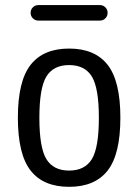

<svg xmlns="http://www.w3.org/2000/svg" viewBox="-20 -720 540 750"><path d="M338.9 -420.9Q311.5 -465.8 250 -465.8Q188.5 -465.8 161.1 -420.9Q133.8 -376 133.8 -259.8Q133.8 -143.6 161.1 -98.6Q188.5 -53.7 250 -53.7Q311.5 -53.7 338.9 -98.6Q366.2 -143.6 366.2 -259.8Q366.2 -376 338.9 -420.9ZM400.4 -53.7Q350.6 9.8 250 9.8Q149.4 9.8 99.6 -53.7Q49.8 -117.2 49.8 -260.3Q49.8 -403.3 99.6 -466.8Q149.4 -530.3 250 -530.3Q350.6 -530.3 400.4 -466.8Q450.2 -403.3 450.2 -260.3Q450.2 -117.2 400.4 -53.7ZM129.9 -700.2H370.1Q382.8 -700.2 391.6 -691.4Q400.4 -682.6 400.4 -669.9Q400.4 -657.2 391.6 -648.4Q382.8 -639.6 370.1 -639.6H129.9Q117.2 -639.6 108.4 -648.4Q99.6 -657.2 99.6 -669.9Q99.6 -682.6 108.4 -691.4Q117.2 -700.2 129.9 -700.2Z"/></svg>

Font: Rounded Mgen+ 1mn regular
Style: Regular
Weight: 400
Designer: [Source Han Sans]
Ryoko NISHIZUKA  (kana & ideographs); Paul D. Hunt (Latin, Greek & Cyrillic); Wenlong ZHANG  (bopomofo
Version: Version 1.059.20150602